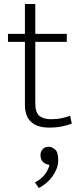

<svg xmlns="http://www.w3.org/2000/svg" viewBox="-20 -640 398 963"><path d="M315 -430H157V-122Q157 -75 178 -58.5Q199 -42 236 -42Q265 -42 290 -47.5Q315 -53 332 -59L340 -20Q320 -12 291 -6Q262 0 227 0Q167 0 136 -28.5Q105 -57 105 -115V-430H20V-470H105V-620H157V-470H315ZM223 186Q206 183 194.5 171Q183 159 183 138Q183 120 194.5 108Q206 96 224 96Q240 96 256 109.5Q272 123 272 162Q272 185 264 206Q256 227 242.5 245.5Q229 264 211.5 278.5Q194 293 175 303L155 275Q185 260 204 236Q223 212 228 187Z"/></svg>

Font: Mukta Vaani ExtraLight
Style: Regular
Weight: 275
Designer: Noopur Datye, Girish Dalvi, Yashodeep Gholap, Pallavi Karambelkar
Foundry: Ek Type
Version: Version 2.538;PS 1.000;hotconv 16.6.51;makeotf.lib2.5.65220;